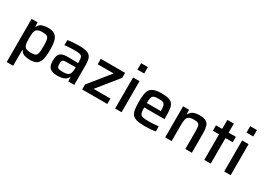

<svg xmlns="http://www.w3.org/2000/svg" viewBox="-13 -1638 3750 2732"><g transform="rotate(30 1861.5 -272.0)"><path d="M79 199V-510H177L180 -442H187Q210 -490 254.5 -504Q299 -518 346 -518Q414 -518 453.5 -495Q493 -472 510.5 -415Q528 -358 528 -256Q528 -154 511 -96.5Q494 -39 455 -15.5Q416 8 349 8Q295 8 254.5 -6Q214 -20 192 -60H185V199ZM302 -87Q342 -87 365.5 -92Q389 -97 401 -114Q413 -131 417 -164.5Q421 -198 421 -255Q421 -312 417 -345.5Q413 -379 401 -396Q389 -413 365.5 -418.5Q342 -424 302 -424Q260 -424 235.5 -412.5Q211 -401 200 -376Q190 -355 187.5 -324.5Q185 -294 185 -255Q185 -215 187.5 -185.5Q190 -156 199 -136Q210 -110 235 -98.5Q260 -87 302 -87Z M796 8Q717 8 677 -24.5Q637 -57 637 -141Q637 -199 651 -233.5Q665 -268 699 -283.5Q733 -299 795 -299Q808 -299 838 -298.5Q868 -298 903.5 -297Q939 -296 967 -295V-319Q967 -371 957 -394Q947 -417 915.5 -423Q884 -429 822 -429Q800 -429 770 -427.5Q740 -426 712.5 -424Q685 -422 670 -419V-503Q712 -511 760.5 -514.5Q809 -518 858 -518Q929 -518 972 -507Q1015 -496 1037 -471.5Q1059 -447 1066.5 -408.5Q1074 -370 1074 -316V0H976L972 -66H966Q949 -33 920.5 -17.5Q892 -2 858.5 3Q825 8 796 8ZM843 -78Q881 -78 908 -86Q935 -94 949 -117Q967 -150 967 -208V-226H821Q788 -226 770.5 -221Q753 -216 747 -200Q741 -184 741 -151Q741 -120 748.5 -104.5Q756 -89 778 -83.5Q800 -78 843 -78Z M1204 0V-82L1478 -421H1216V-510H1615V-428L1341 -89H1617V0Z M1744 -638V-743H1855V-638ZM1746 0V-510H1852V0Z M2227 8Q2146 8 2098.5 -6Q2051 -20 2027.5 -50.5Q2004 -81 1997 -131Q1990 -181 1990 -254Q1990 -323 1997 -373Q2004 -423 2026.5 -455Q2049 -487 2095 -502.5Q2141 -518 2219 -518Q2295 -518 2338 -502.5Q2381 -487 2400.5 -455Q2420 -423 2425 -373.5Q2430 -324 2430 -254V-220H2097Q2097 -175 2101 -147.5Q2105 -120 2119.5 -105.5Q2134 -91 2165 -85.5Q2196 -80 2251 -80Q2285 -80 2330 -83Q2375 -86 2410 -90V-7Q2377 0 2325.5 4Q2274 8 2227 8ZM2097 -293H2328V-296Q2328 -356 2318 -384.5Q2308 -413 2284 -421.5Q2260 -430 2217 -430Q2164 -430 2138.5 -419.5Q2113 -409 2105 -379.5Q2097 -350 2097 -293Z M2568 0V-510H2666L2669 -442H2677Q2694 -479 2732 -498.5Q2770 -518 2839 -518Q2910 -518 2946 -496Q2982 -474 2994 -429.5Q3006 -385 3006 -319V0H2899V-277Q2899 -328 2895.5 -357Q2892 -386 2881 -400.5Q2870 -415 2848.5 -419Q2827 -423 2791 -423Q2738 -423 2713 -405Q2688 -387 2681 -351.5Q2674 -316 2674 -263V0Z M3210 0V-421H3108V-510H3210V-658H3316V-510H3435V-421H3316V0Z M3536 -638V-743H3647V-638ZM3538 0V-510H3644V0Z"/></g></svg>

Font: Saira Medium
Style: Regular
Weight: 500
Designer: Hector Gatti with collaboration of the Omnibus-Type team
Foundry: Omnibus-Type
Version: Version 1.100; ttfautohint (v1.8.3)